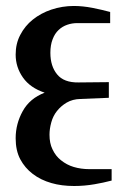

<svg xmlns="http://www.w3.org/2000/svg" viewBox="-20 -619 445 640"><path d="M347.2 -542H237.8Q220.2 -542 204.6 -536.6Q187.5 -530.8 175.3 -519Q162.6 -507.3 155.3 -487.8Q147.9 -468.8 147.9 -442.9Q147.9 -398.4 170.4 -371.1Q192.9 -343.3 242.2 -344.2L342.8 -345.2V-293L248 -289.1Q222.2 -288.6 202.1 -276.9Q183.1 -265.6 169.9 -249Q156.7 -232.4 150.9 -210.9Q145 -189.5 145 -169.9Q145 -141.6 154.8 -121.6Q165.5 -98.6 183.1 -85Q202.6 -69.3 225.6 -62.5Q250 -55.2 277.8 -55.2H352.1V-17.1Q324.2 -9.8 295.4 -4.9Q261.7 1 227.1 1Q185.1 1 151.4 -8.8Q115.7 -19 89.4 -39.1Q63 -59.1 47.4 -88.4Q32.2 -117.2 32.2 -158.2Q32.2 -206.1 55.7 -248.5Q79.1 -291 128.9 -310.1Q80.6 -326.2 56.6 -360.4Q32.2 -395 32.2 -437Q32.2 -473.6 47.4 -502.4Q63 -532.7 89.4 -553.7Q116.2 -575.2 150.9 -586.9Q187.5 -599.1 226.1 -599.1Q255.4 -599.1 288.1 -592.8Q320.3 -586.4 347.2 -579.1Z"/></svg>

Font: SimahzazaarabicW05-Medium
Style: Regular
Weight: 500
Designer: Ahmed zaza
Foundry: Ahmed zaza
Version: Version 1.001